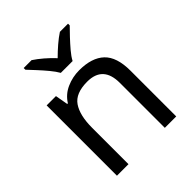

<svg xmlns="http://www.w3.org/2000/svg" viewBox="-209 -901 1035 1035"><g transform="rotate(-45 309.0 -383.0)"><path d="M343 -546Q439 -546 488 -499.5Q537 -453 537 -349V0H450V-343Q450 -472 330 -472Q241 -472 207 -422Q173 -372 173 -278V0H85V-536H156L169 -463H174Q200 -505 246 -525.5Q292 -546 343 -546ZM263 -606Q250 -629 228 -655.5Q206 -682 182 -708Q158 -734 140 -753V-766H200Q226 -749 254 -725Q282 -701 307 -674Q334 -701 362 -725Q390 -749 416 -766H478V-753Q459 -734 434.5 -708Q410 -682 387.5 -655.5Q365 -629 353 -606Z"/></g></svg>

Font: Noto Sans SignWriting
Style: Regular
Weight: 400
Designer: Monotype Design Team
Foundry: Monotype Imaging Inc.
Version: Version 2.004; ttfautohint (v1.8.4.7-5d5b)